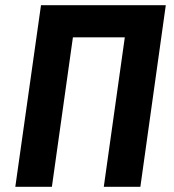

<svg xmlns="http://www.w3.org/2000/svg" viewBox="-20 -720 671 740"><path d="M39 0 138 -700H619L521 0H380L461 -576H261L180 0Z"/></svg>

Font: Finlandica SemiBold
Style: Italic
Weight: 600
Italic angle: -8°
Designer: Niklas Ekholm, Juho Hiilivirta, Jaakko Suomalainen
Foundry: Helsinki Type Studio
Version: Version 1.063